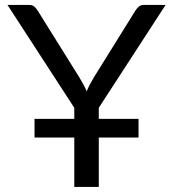

<svg xmlns="http://www.w3.org/2000/svg" viewBox="-20 -736 682 756"><path d="M369 -268H525.5V-194.5H369V0H272.5V-194.5H116V-268H272.5V-311.5L9.5 -716.5H95Q108 -716.5 115.2 -710Q122.5 -703.5 128.5 -694L292 -432Q301.5 -416 308.8 -402.8Q316 -389.5 321.5 -376.5Q326.5 -389.5 333.5 -402.8Q340.5 -416 350 -432L513 -694Q518 -702 525.8 -709.2Q533.5 -716.5 546 -716.5H632L369 -311.5Z"/></svg>

Font: Lato
Style: Regular
Weight: 400
Designer: Lukasz Dziedzic with Adam Twardoch and Botio Nikoltchev
Foundry: tyPoland Lukasz Dziedzic
Version: Version 2.010; 2014-09-01; http://www.latofonts.com/; ttfaut